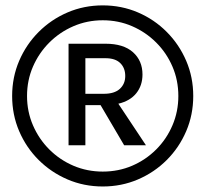

<svg xmlns="http://www.w3.org/2000/svg" viewBox="-20 -670 744 696"><path d="M352.5 6Q284.5 6 225 -19.5Q165.5 -45 120.2 -90Q75 -135 49.5 -194.5Q24 -254 24 -322Q24 -390 49.5 -449.5Q75 -509 120.2 -554.2Q165.5 -599.5 225 -625Q284.5 -650.5 352.5 -650.5Q420.5 -650.5 480 -625Q539.5 -599.5 584.5 -554.2Q629.5 -509 655 -449.5Q680.5 -390 680.5 -322Q680.5 -254 655 -194.5Q629.5 -135 584.5 -90Q539.5 -45 480 -19.5Q420.5 6 352.5 6ZM352.5 -48Q409.5 -48 459 -69.2Q508.5 -90.5 546.2 -128.2Q584 -166 605.2 -215.8Q626.5 -265.5 626.5 -322Q626.5 -379 605.2 -428.5Q584 -478 546.2 -515.8Q508.5 -553.5 459 -575Q409.5 -596.5 352.5 -596.5Q296 -596.5 246.2 -575Q196.5 -553.5 158.8 -515.8Q121 -478 99.5 -428.5Q78 -379 78 -322Q78 -265.5 99.5 -215.8Q121 -166 158.8 -128.2Q196.5 -90.5 246.2 -69.2Q296 -48 352.5 -48ZM228.5 -143.5V-511.5H362.5Q427.5 -511.5 462 -480.8Q496.5 -450 496.5 -400Q496.5 -360 474 -332Q451.5 -304 409 -294L509 -143.5H430L344.5 -289H289.5V-143.5ZM289.5 -330H356.5Q395 -330 414.5 -348Q434 -366 434 -394.5Q434 -423.5 416 -441.2Q398 -459 362.5 -459H289.5Z"/></svg>

Font: Karla SemiBold
Style: Regular
Weight: 600
Designer: Jonathan Pinhorn
Version: Version 2.004; ttfautohint (v1.8.4.7-5d5b);gftools[0.9.33]